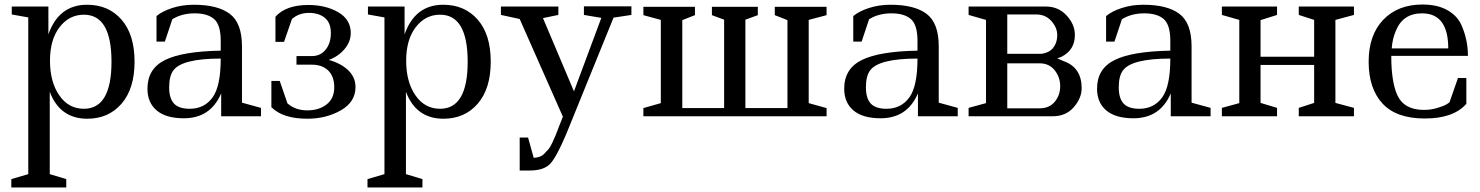

<svg xmlns="http://www.w3.org/2000/svg" viewBox="-20 -514 6543 849"><path d="M32 -485H194V-362Q240 -493 365 -493Q460 -493 517.5 -427Q575 -361 575 -241.5Q575 -122 517.5 -55.5Q460 11 366 11Q245 11 200 -108V256L273 278V315H30V278L105 256V-437L32 -450ZM351 -449Q286 -449 243.5 -394Q201 -339 201 -245.5Q201 -152 242 -92.5Q283 -33 351 -33Q473 -33 473 -241Q473 -449 351 -449Z M1134 0H958V-101Q911 9 793 9Q714 9 673 -25.5Q632 -60 632 -122Q632 -210 709.5 -248.5Q787 -287 956 -290V-333Q956 -404 927 -429.5Q898 -455 841 -455Q784 -455 742 -429L709 -330H672V-443Q697 -464 741 -478.5Q785 -493 837 -493Q943 -493 996.5 -452.5Q1050 -412 1050 -309V-60L1134 -37ZM819 -33Q883 -33 919.5 -82.5Q956 -132 956 -255Q784 -255 746 -202Q728 -177 728 -128Q728 -79 749.5 -56Q771 -33 819 -33Z M1552 -129Q1552 -63 1487 -26Q1422 11 1339 11Q1231 11 1180 -40V-156H1217L1251 -57Q1286 -26 1338.5 -26Q1391 -26 1424.5 -52.5Q1458 -79 1458 -127.5Q1458 -176 1431.5 -202Q1405 -228 1359 -228H1291V-266H1359Q1397 -266 1420 -294.5Q1443 -323 1443 -368Q1443 -413 1416.5 -435Q1390 -457 1346 -457Q1302 -457 1271 -430L1236 -329H1198V-440Q1244 -492 1344 -492Q1420 -492 1475.5 -460Q1531 -428 1531 -368Q1531 -330 1504 -297.5Q1477 -265 1434 -249Q1488 -234 1520 -203Q1552 -172 1552 -129Z M1607 -485H1769V-362Q1815 -493 1940 -493Q2035 -493 2092.5 -427Q2150 -361 2150 -241.5Q2150 -122 2092.5 -55.5Q2035 11 1941 11Q1820 11 1775 -108V256L1848 278V315H1605V278L1680 256V-437L1607 -450ZM1926 -449Q1861 -449 1818.5 -394Q1776 -339 1776 -245.5Q1776 -152 1817 -92.5Q1858 -33 1926 -33Q2048 -33 2048 -241Q2048 -449 1926 -449Z M2562 -486H2772V-448L2693 -436L2485 76Q2442 178 2414 209Q2386 240 2322 240H2278V94H2315L2340 184Q2371 182 2385 167.5Q2399 153 2406 145Q2413 137 2422.5 116.5Q2432 96 2436.5 85Q2441 74 2452 45Q2463 16 2469 2L2278 -430L2195 -448V-485H2449V-448L2381 -434L2518 -110L2639 -435L2562 -448Z M3406 -484H3635V-447L3556 -426V-58L3635 -36V0H2825V-36L2902 -58V-426L2825 -447V-484H3053V-447L2997 -425V-36H3182V-427L3128 -447V-484H3331V-447L3276 -427V-36H3462V-425L3406 -447Z M4215 0H4039V-101Q3992 9 3874 9Q3795 9 3754 -25.5Q3713 -60 3713 -122Q3713 -210 3790.5 -248.5Q3868 -287 4037 -290V-333Q4037 -404 4008 -429.5Q3979 -455 3922 -455Q3865 -455 3823 -429L3790 -330H3753V-443Q3778 -464 3822 -478.5Q3866 -493 3918 -493Q4024 -493 4077.5 -452.5Q4131 -412 4131 -309V-60L4215 -37ZM3900 -33Q3964 -33 4000.5 -82.5Q4037 -132 4037 -255Q3865 -255 3827 -202Q3809 -177 3809 -128Q3809 -79 3830.5 -56Q3852 -33 3900 -33Z M4263 0V-37L4340 -58V-426L4263 -448V-485H4606Q4660 -485 4696.5 -445.5Q4733 -406 4733 -359Q4733 -293 4674 -263L4655 -256L4685 -243Q4724 -229 4743.5 -199Q4763 -169 4763 -124.5Q4763 -80 4728 -40Q4693 0 4636 0ZM4577 -234H4434V-35H4577Q4620 -35 4644 -64Q4668 -93 4668 -133Q4668 -173 4643.5 -203.5Q4619 -234 4577 -234ZM4434 -450V-276H4584Q4619 -280 4637 -302.5Q4655 -325 4655 -358.5Q4655 -392 4629 -421Q4603 -450 4563 -450Z M5333 0H5157V-101Q5110 9 4992 9Q4913 9 4872 -25.5Q4831 -60 4831 -122Q4831 -210 4908.5 -248.5Q4986 -287 5155 -290V-333Q5155 -404 5126 -429.5Q5097 -455 5040 -455Q4983 -455 4941 -429L4908 -330H4871V-443Q4896 -464 4940 -478.5Q4984 -493 5036 -493Q5142 -493 5195.5 -452.5Q5249 -412 5249 -309V-60L5333 -37ZM5018 -33Q5082 -33 5118.5 -82.5Q5155 -132 5155 -255Q4983 -255 4945 -202Q4927 -177 4927 -128Q4927 -79 4948.5 -56Q4970 -33 5018 -33Z M5723 0V-37L5791 -59V-227H5554V-59L5627 -37V0H5383V-37L5460 -58V-426L5383 -448V-485H5627V-448L5554 -425V-263H5791V-426L5723 -448V-485H5967V-448L5885 -426V-59L5967 -37V0Z M6464 -169V-55Q6407 10 6280.5 10Q6154 10 6093 -56.5Q6032 -123 6032 -241Q6032 -359 6096.5 -426.5Q6161 -494 6270 -494Q6335 -494 6378.5 -470Q6422 -446 6441 -406Q6471 -340 6471 -267H6132Q6132 -154 6158 -95Q6188 -28 6276 -28Q6307 -28 6335.5 -36.5Q6364 -45 6377 -53Q6390 -61 6390 -63L6427 -169ZM6268 -455Q6183 -455 6152 -377Q6137 -342 6134 -300H6384Q6384 -455 6268 -455Z"/></svg>

Font: Ledger
Style: Regular
Weight: 400
Designer: Denis Masharov
Foundry: Denis Masharov
Version: 1.001